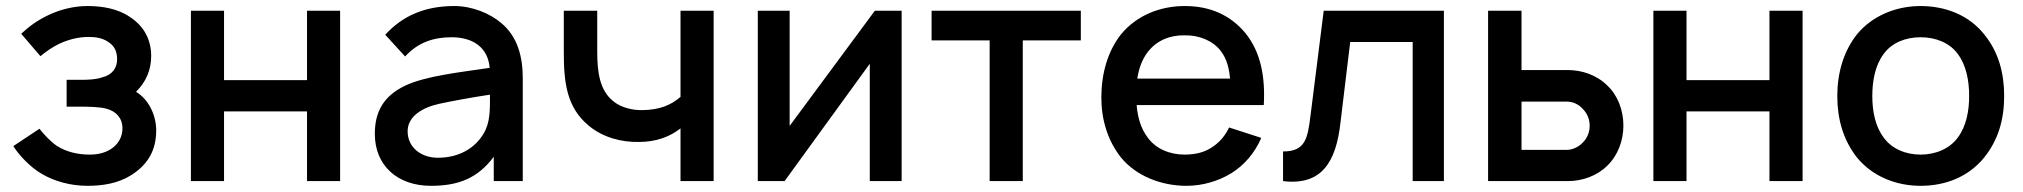

<svg xmlns="http://www.w3.org/2000/svg" viewBox="-20 -598 6680 634"><path d="M50 -486.5 113.5 -412.5C132.3 -428.1 152.1 -441.7 172.9 -452.1C201 -465.6 235.4 -476 271.9 -476C297.9 -476 317.7 -471.9 334.4 -461.5C359.4 -446.9 366.7 -426 366.7 -402.1C366.7 -375 352.1 -351 317.7 -342.7C297.9 -335.4 270.8 -334.4 245.8 -334.4H200V-245.8H245.8C274 -245.8 310.4 -244.8 329.2 -239.6C364.6 -231.3 384.4 -206.3 384.4 -175C384.4 -145.8 370.8 -120.8 343.8 -104.2C324 -92.7 303.1 -87.5 276 -87.5C235.4 -87.5 199 -96.9 168.8 -115.6C146.9 -130.2 124 -155.2 110.4 -172.9L24 -115.6C40.6 -88.5 78.1 -46.9 117.7 -24C158.3 0 211.5 15.6 268.8 15.6C317.7 15.6 368.8 8.3 413.5 -19.8C467.7 -54.2 495.8 -101 495.8 -167.7C495.8 -214.6 472.9 -268.8 429.2 -294.8C462.5 -328.1 479.2 -366.7 479.2 -413.5C479.2 -464.6 457.3 -510.4 409.4 -541.7C368.8 -569.8 316.7 -578.1 268.8 -578.1C224 -578.1 180.2 -566.7 143.8 -550C103.1 -531.2 77.1 -511.5 50 -486.5Z M993.8 -562.5V-333.3H719.8V-562.5H610.4V0H719.8V-230.2H993.8V0H1103.1V-562.5Z M1706.2 0V-340.6C1706.2 -409.4 1689.6 -476 1636.5 -520.8C1597.9 -554.2 1538.5 -578.1 1480.2 -578.1C1384.4 -578.1 1310.4 -546.9 1252.1 -483.3L1317.7 -411.5C1360.4 -458.3 1412.5 -475 1470.8 -475C1543.8 -475 1591.7 -439.6 1596.9 -374C1501 -359.4 1386.5 -347.9 1316.7 -314.6C1245.8 -280.2 1217.7 -228.1 1217.7 -156.2C1217.7 -51 1292.7 15.6 1403.1 15.6C1493.8 15.6 1557.3 -9.4 1610.4 -80.2V0ZM1577.1 -157.3C1547.9 -107.3 1493.8 -77.1 1426 -77.1C1368.8 -77.1 1326 -112.5 1326 -164.6C1326 -213.5 1374 -242.7 1430.2 -255.2C1474 -264.6 1535.4 -276 1597.9 -285.4C1597.9 -235.4 1599 -193.8 1577.1 -157.3Z M2227.1 -562.5V-278.1C2194.8 -250 2157.3 -235.4 2102.1 -234.4C2067.7 -233.3 2028.1 -243.8 2004.2 -264.6C1960.4 -300 1952.1 -359.4 1952.1 -427.1V-562.5H1841.7V-427.1C1841.7 -325 1851 -242.7 1925 -182.3C1969.8 -144.8 2031.3 -128.1 2089.6 -129.2C2146.9 -129.2 2192.7 -146.9 2227.1 -174V0H2336.5V-562.5Z M2957.3 -562.5H2868.8L2587.5 -182.3V-562.5H2482.3V0H2570.8L2852.1 -387.5V0H2957.3Z M3549 -562.5H3056.2V-464.6H3247.9V0H3357.3V-464.6H3549Z M3733.3 -251H4153.1C4158.3 -342.7 4143.8 -426 4091.7 -489.6C4040.6 -550 3974 -578.1 3891.7 -578.1C3810.4 -578.1 3733.3 -546.9 3682.3 -485.4C3637.5 -429.2 3616.7 -354.2 3616.7 -276C3616.7 -205.2 3636.5 -134.4 3682.3 -77.1C3732.3 -16.7 3814.6 15.6 3897.9 15.6C3949 15.6 4002.1 1 4045.8 -26C4088.5 -52.1 4124 -93.8 4144.8 -142.7L4038.5 -177.1C4027.1 -153.1 4011.5 -132.3 3986.5 -114.6C3960.4 -95.8 3929.2 -87.5 3891.7 -87.5C3842.7 -87.5 3796.9 -106.3 3769.8 -143.8C3746.9 -174 3736.5 -211.5 3733.3 -251ZM3891.7 -481.3C3938.5 -482.3 3984.4 -464.6 4011.5 -429.2C4031.3 -403.1 4038.5 -372.9 4041.7 -338.5H3735.4C3740.6 -370.8 3750 -400 3769.8 -426C3801 -466.7 3846.9 -482.3 3891.7 -481.3Z M4351 -562.5 4307.3 -215.6C4297.9 -140.6 4290.6 -97.9 4216.7 -97.9V0C4344.8 15.6 4391.7 -63.5 4406.3 -192.7L4438.5 -459.4H4644.8V0H4747.9V-562.5Z M4893.8 -562.5V0H5157.3C5204.2 0 5253.1 -16.7 5287.5 -51C5322.9 -85.4 5340.6 -134.4 5340.6 -183.3C5340.6 -232.3 5322.9 -282.3 5287.5 -315.6C5253.1 -350 5204.2 -366.7 5157.3 -366.7H5004.2V-562.5ZM5004.2 -262.5H5153.1C5175 -262.5 5193.8 -253.1 5208.3 -236.5C5221.9 -221.9 5229.2 -203.1 5229.2 -183.3C5229.2 -162.5 5221.9 -142.7 5207.3 -128.1C5193.8 -113.5 5174 -103.1 5153.1 -103.1H5004.2Z M5822.9 -562.5V-333.3H5549V-562.5H5439.6V0H5549V-230.2H5822.9V0H5932.3V-562.5Z M6321.9 15.6C6405.2 15.6 6480.2 -14.6 6531.3 -77.1C6579.2 -136.5 6597.9 -204.2 6597.9 -281.2C6597.9 -355.2 6580.2 -426 6531.3 -485.4C6481.3 -547.9 6404.2 -578.1 6321.9 -578.1C6240.6 -578.1 6162.5 -545.8 6112.5 -485.4C6067.7 -429.2 6046.9 -357.3 6046.9 -281.2C6046.9 -206.3 6065.6 -136.5 6112.5 -77.1C6163.5 -15.6 6240.6 15.6 6321.9 15.6ZM6482.3 -281.2C6482.3 -231.3 6472.9 -181.2 6444.8 -143.8C6417.7 -106.3 6370.8 -87.5 6321.9 -87.5C6272.9 -87.5 6227.1 -106.3 6200 -143.8C6171.9 -181.2 6162.5 -231.3 6162.5 -281.2C6162.5 -331.2 6171.9 -382.3 6200 -419.8C6227.1 -457.3 6272.9 -475 6321.9 -475C6370.8 -475 6417.7 -457.3 6444.8 -419.8C6472.9 -382.3 6482.3 -331.2 6482.3 -281.2Z"/></svg>

Font: Manrope Semibold
Style: Regular
Weight: 600
Width: 4
Designer: Michael Sharanda
Foundry: Michael Sharanda
Version: Version 2.000;PS 002.000;hotconv 1.0.88;makeotf.lib2.5.64775